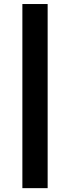

<svg xmlns="http://www.w3.org/2000/svg" viewBox="-20 -745 320 972"><path d="M221.2 -724.6V207.5H93.3V-724.6Z"/></svg>

Font: Arimo
Style: Italic
Weight: 400
Italic angle: -12°
Designer: Steve Matteson
Foundry: Monotype Imaging Inc.
Version: Version 1.33